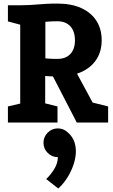

<svg xmlns="http://www.w3.org/2000/svg" viewBox="-20 -697 640 1092"><path d="M95 0V-667Q125.7 -667 149.3 -668.5Q173 -670 195.7 -671.8Q218.3 -673.7 244.8 -675.2Q271.3 -676.7 306.7 -676.7Q386 -676.7 442.3 -651Q498.7 -625.3 528.5 -578.5Q558.3 -531.7 558.3 -468Q558.3 -405 528.3 -358.8Q498.3 -312.7 442.2 -287.3Q386 -262 305.7 -262Q274.3 -262 255.7 -263.5Q237 -265 237 -265V0ZM416.7 0 260.7 -302 401.3 -309 568.3 0ZM306.7 -362Q354 -362 380.2 -390Q406.3 -418 406.3 -467Q406.3 -518.7 380.2 -547.3Q354 -576 306.7 -576Q275.3 -576 256.7 -574.3Q238 -572.7 238 -572.7V-365Q238 -365 256.7 -363.5Q275.3 -362 306.7 -362ZM25 0V-91.7L125 -115L105 0ZM227 0 200.3 -118.3 307 -91.7V0ZM515 0 488.3 -118.3 595 -91.7V0ZM25 -667H105L124.3 -548.7L25 -575.3ZM309 196.7Q275.3 196.7 251.3 172.7Q227.3 148.7 227.3 115Q227.3 81.3 251.3 57.3Q275.3 33.3 309 33.3Q342.7 33.3 366.7 57.3Q390.7 81.3 390.7 115Q390.7 148.7 366.7 172.7Q342.7 196.7 309 196.7ZM242.7 321.3Q267.7 298.3 288.3 264.8Q309 231.3 309 196.7L364.3 55Q394.3 80.3 404.5 114.7Q414.7 149 410.2 186.3Q405.7 223.7 390.5 260Q375.3 296.3 354.5 326Q333.7 355.7 311.3 375Z"/></svg>

Font: Epunda Slab Light
Style: Regular
Weight: 300
Designer: Simon Atzbach
Foundry: typofactur
Version: Version 1.102